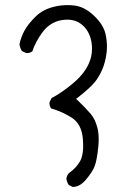

<svg xmlns="http://www.w3.org/2000/svg" viewBox="-20 -756 540 760"><path d="M269 -16.1Q295.4 -16.1 319.8 -44.4Q347.2 -76.7 355.5 -100.3Q363.8 -124 368.7 -171.9Q370.6 -189 370.6 -204.1Q370.6 -231 365.7 -249.5Q360.8 -268.1 354.5 -281.2Q348.1 -294.4 339.4 -304.7Q321.3 -326.2 288.1 -358.4L281.2 -364.7L289.1 -370.6Q337.9 -409.2 355.2 -430.9Q372.6 -452.6 384.8 -481Q397 -509.3 401.9 -546.9Q403.3 -559.6 403.3 -571.8Q403.3 -597.2 397.5 -622.6Q388.2 -659.7 351.8 -694.1Q315.4 -728.5 276.9 -733.9Q262.7 -735.8 248 -735.8Q221.7 -735.8 196.8 -730Q171.9 -724.1 154.1 -714.6Q136.2 -705.1 122.1 -691.4Q92.8 -663.1 77.6 -636.2Q63 -609.9 57.1 -580.6Q59.1 -566.9 66.4 -554.2L82.5 -546.4Q84.5 -545.9 86.9 -545.9Q89.4 -545.9 93.3 -546.4Q101.6 -547.9 107.9 -552.7Q120.1 -589.8 147.5 -627.4Q176.8 -668 224.1 -676.3Q235.8 -678.2 246.6 -678.2Q285.2 -678.2 311.5 -651.9Q335.9 -627.4 342.3 -587.9Q344.2 -575.2 344.2 -563Q344.2 -531.2 330.6 -502.4Q312.5 -462.4 267.6 -425Q222.7 -387.7 184.1 -367.7L176.3 -352.1Q175.8 -350.1 175.8 -346.4Q175.8 -342.8 177.2 -337.2Q178.7 -331.5 182.6 -326.7Q225.1 -314.5 262.7 -291Q303.7 -265.6 308.1 -204.6Q309.1 -191.9 309.1 -185.5Q309.1 -179.2 309.1 -172.1Q309.1 -165 307.6 -154.3Q305.2 -132.8 297.4 -118.7Q282.7 -92.3 252 -69.8Q244.6 -61 242.7 -48.8Q244.6 -35.2 252 -23.9L267.6 -16.1Q268.6 -16.1 269 -16.1Z"/></svg>

Font: NaikaiFont
Style: Light
Weight: 300
Version: Version 1.89